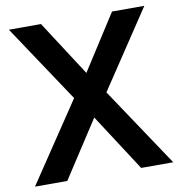

<svg xmlns="http://www.w3.org/2000/svg" viewBox="-81 -795 817 869"><g transform="rotate(-10 328.0 -360.0)"><path d="M158.5 0H10L254 -364L17 -720H164.5L328.5 -466.5L491 -720H639.5L402.5 -364L645.5 0H498L328.5 -261.5Z"/></g></svg>

Font: Vortex Mix
Style: Bold
Weight: 700
Designer: Mikhail Sharanda
Foundry: Mikhail Sharanda
Version: Version 4.504;Glyphs 3.1.2 (3151)